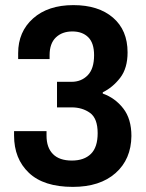

<svg xmlns="http://www.w3.org/2000/svg" viewBox="-20 -719 573 751"><path d="M265 12Q151 12 93 -43Q35 -98 35 -189V-206H162V-188Q162 -142 187 -116.5Q212 -91 261 -91Q309 -91 335.5 -117Q362 -143 362 -198Q362 -256 332 -277.5Q302 -299 260 -299H203V-399H260Q298 -399 323 -424.5Q348 -450 348 -503Q348 -551 325 -573.5Q302 -596 263 -596Q223 -596 198.5 -572.5Q174 -549 174 -503V-488H51V-511Q51 -595 109.5 -647Q168 -699 267 -699Q365 -699 422 -650Q479 -601 479 -514Q479 -452 450 -414.5Q421 -377 382 -358V-353Q430 -336 462 -295Q494 -254 494 -187Q493 -96 432 -42Q371 12 265 12Z"/></svg>

Font: Archivo SemiCondensed
Style: Bold
Weight: 680
Width: 4
Designer: Hector Gatti
Foundry: Omnibus-Type
Version: Version 2.001; ttfautohint (v1.8.3)